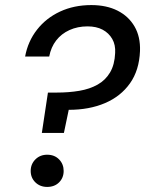

<svg xmlns="http://www.w3.org/2000/svg" viewBox="-20 -732 572 757"><path d="M145 -208 169 -367H204Q252 -367 293 -374Q334 -381 365 -398.5Q396 -416 414 -446.5Q432 -477 434 -523Q436 -555 422.5 -578.5Q409 -602 384.5 -615Q360 -628 325 -628Q286 -628 254 -613.5Q222 -599 201.5 -572.5Q181 -546 174 -509H79Q90 -569 126 -615Q162 -661 217 -686.5Q272 -712 340 -712Q400 -712 443.5 -690Q487 -668 510.5 -627.5Q534 -587 532 -531Q529 -455 492.5 -403.5Q456 -352 394 -325.5Q332 -299 251 -299L232 -208ZM166 5Q138 5 119.5 -13Q101 -31 101 -58Q101 -85 119.5 -103.5Q138 -122 166 -122Q195 -122 213 -103.5Q231 -85 231 -58Q231 -31 213 -13Q195 5 166 5Z"/></svg>

Font: DM Sans 16pt Medium
Style: Italic
Weight: 500
Italic angle: -10°
Version: Version 4.004;gftools[0.9.30]